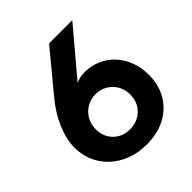

<svg xmlns="http://www.w3.org/2000/svg" viewBox="-223 -978 1148 1148"><g transform="rotate(-45 351.0 -404.5)"><path d="M361.5 16Q290 16 231 -6.5Q172 -29 129.5 -69Q87 -109 64 -162Q41 -215 41 -276.5Q41 -345 74.2 -423.5Q107.5 -502 165 -571.5L374.5 -825H571L328 -537Q343.5 -545 362.5 -549Q381.5 -553 403 -553Q459 -553 506.5 -532.2Q554 -511.5 589.2 -473.5Q624.5 -435.5 644.2 -383.8Q664 -332 664 -270Q664 -185 626 -120.5Q588 -56 520 -20Q452 16 361.5 16ZM354 -119Q396.5 -119 430 -138Q463.5 -157 482.8 -190Q502 -223 502 -265Q502 -308 482.8 -341.5Q463.5 -375 430.2 -394.5Q397 -414 356 -414Q315 -414 281.5 -394.2Q248 -374.5 228.2 -340.5Q208.5 -306.5 208.5 -264Q208.5 -223 226.8 -190.2Q245 -157.5 277.8 -138.2Q310.5 -119 354 -119Z"/></g></svg>

Font: Spartan Thin
Style: Bold
Weight: 700
Version: Version 1.004